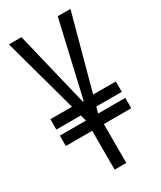

<svg xmlns="http://www.w3.org/2000/svg" viewBox="-168 -716 647 770"><g transform="rotate(-30 155.5 -330.5)"><path d="M126 -7V-187H4V-235H125L117 -263H4V-311H104L10 -654H68L152 -307H156L236 -654H295L202 -311H307V-263H189L181 -235H307V-187H180V-7Z"/></g></svg>

Font: Bricolage Grotesque 48pt Condensed ExtraLight
Style: Regular
Weight: 200
Width: 3
Designer: Mathieu Triay
Foundry: Atelier Triay
Version: Version 1.000; ttfautohint (v1.8.4.7-5d5b);gftools[0.9.32]